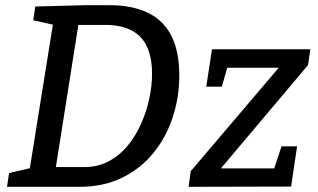

<svg xmlns="http://www.w3.org/2000/svg" viewBox="-20 -720 1225 740"><path d="M7 0 15 -53 109 -75 93 -59 186 -639 197 -622 108 -642 116 -695 311 -700H402Q488 -700 548.5 -671.5Q609 -643 640 -583Q671 -523 671 -429Q671 -345 645.5 -267.5Q620 -190 570.5 -129.5Q521 -69 449.5 -34.5Q378 0 287 0ZM192 -55 180 -76H304Q357 -76 399 -98.5Q441 -121 472 -158.5Q503 -196 524 -243.5Q545 -291 555.5 -340.5Q566 -390 566 -436Q566 -498 546.5 -540Q527 -582 486.5 -603Q446 -624 385 -624H265L285 -643ZM707 0 715 -60 1073 -481 1085 -459H831L863 -484L835 -386H775L797 -530H1176L1167 -469L807 -42V-71H1058L1027 -41L1065 -156H1125L1102 -1Z"/></svg>

Font: Bitter Thin Medium
Style: Italic
Weight: 500
Italic angle: -9°
Version: Version 3.021